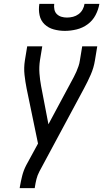

<svg xmlns="http://www.w3.org/2000/svg" viewBox="-20 -975 535 995"><path d="M82 0 83 -7Q88 -36 95 -64Q102 -92 116 -119L177 -231L118 -516Q111 -551 107 -587.5Q103 -624 109 -662L121 -735H199L187 -662Q182 -628 184.5 -594.5Q187 -561 193 -529L231 -331L348 -549Q355 -562 362.5 -576Q370 -590 376 -604Q382 -618 387 -632.5Q392 -647 394 -662L406 -735H484L472 -662Q466 -624 450 -587.5Q434 -551 415 -516L184 -86Q174 -67 169 -47Q164 -27 161 -7L160 0ZM316 -815Q287 -815 259 -822.5Q231 -830 211 -849Q191 -868 185 -896.5Q179 -925 184 -955H261Q259 -940 262 -925.5Q265 -911 275 -901.5Q285 -892 298.5 -888Q312 -884 327 -884Q343 -884 358.5 -888Q374 -892 387 -901.5Q400 -911 408 -925.5Q416 -940 418 -955H495Q490 -925 475 -896.5Q460 -868 434 -849Q408 -830 377 -822.5Q346 -815 316 -815Z"/></svg>

Font: Iosevka QP
Style: Italic
Weight: 400
Italic angle: -9°
Designer: Belleve Invis
Foundry: Belleve Invis
Version: Version 20.0.0; ttfautohint (v1.8.4)